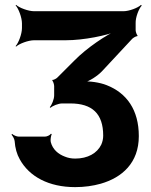

<svg xmlns="http://www.w3.org/2000/svg" viewBox="-20 -757 618 787"><path d="M403 -201C403 -188 400 -175 395 -164C378 -129 340 -107 288 -107C272 -107 258 -110 246 -115C219 -125 196 -144 188 -175C186 -184 189 -201 192 -207L189 -209C185 -203 173 -197 164 -197H57C48 -197 35 -203 30 -208L27 -205C32 -200 39 -188 40 -179C42 -150 49 -125 61 -104C100 -33 180 10 288 10C326 10 361 5 393 -4C480 -29 549 -89 549 -199C549 -307 499 -376 417 -408C390 -419 343 -426 322 -422L323 -418C344 -423 380 -445 400 -467L522 -598C526 -602 539 -610 542 -608L544 -612C540 -614 536 -628 536 -633V-662C535 -685 549 -722 561 -734L558 -737C546 -725 509 -711 486 -711H120C96 -711 59 -725 46 -737L44 -735C56 -722 70 -685 70 -661V-642C70 -618 56 -581 44 -568L46 -566C59 -578 96 -592 120 -592H250C322 -592 418 -611 468 -632L466 -636C416 -615 335 -560 285 -509L216 -440C213 -436 199 -428 196 -430L194 -426C198 -425 202 -410 202 -404V-366C202 -350 192 -326 184 -318L187 -315C195 -323 219 -333 235 -333H268C358 -333 403 -291 403 -201Z"/></svg>

Font: Asimov
Style: Edge
Weight: 500
Designer: Google
Version: Version 2.000980: 2014